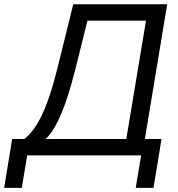

<svg xmlns="http://www.w3.org/2000/svg" viewBox="-59 -748 857 924"><path d="M-39.1 156.2 -0.5 -79.1H58.6Q79.1 -95.2 99.4 -121.6Q119.6 -147.9 139.4 -187.7Q159.2 -227.5 178.7 -284.9Q198.2 -342.3 217.8 -420.9L293.5 -727.5H745.6L638.2 -79.1H718.3L679.7 156.2H594.2L620.1 0H71.8L45.9 156.2ZM161.1 -79.1H548.8L643.6 -648.4H361.8L305.2 -420.9Q285.6 -341.8 263.2 -274.2Q240.7 -206.5 215.3 -156.5Q189.9 -106.4 161.1 -79.1Z"/></svg>

Font: Inter 28pt
Style: Italic
Weight: 400
Italic angle: -9.3988°
Designer: Rasmus Andersson
Foundry: rsms
Version: Version 4.001;git-66647c0bb